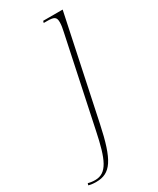

<svg xmlns="http://www.w3.org/2000/svg" viewBox="-333 -597 738 897"><g transform="rotate(-30 35.5 -148.0)"><path d="M-94 240C-16 240 19 189 56 13L172 -536H67L64 -526H80C119 -526 131 -521 131 -492C131 -476 128 -460 124 -442L24 31C-5 172 -31 230 -94 230C-108 230 -122 228 -132 225L-135 235C-125 238 -113 240 -94 240Z"/></g></svg>

Font: Noto Serif Display Condensed Thin
Style: Italic
Weight: 100
Width: 3
Italic angle: -12°
Designer: Monotype Design Team
Foundry: Monotype Imaging Inc.
Version: Version 2.009